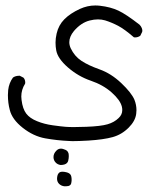

<svg xmlns="http://www.w3.org/2000/svg" viewBox="-20 -338 540 687"><path d="M210.4 328.6Q211.9 328.6 215.6 328.6Q219.2 328.6 224.6 327.6Q233.4 325.2 234.9 317.4Q236.3 310.5 236.3 306.2Q236.3 292.5 232.4 287.1Q228 280.8 217.3 278.3Q209.5 276.4 203.6 276.4Q197.8 276.4 193.8 278.3L190.9 280.8Q186 285.2 184.6 295.4Q184.1 298.8 184.1 301.3Q184.1 312.5 191.4 319.8Q198.7 327.1 210.4 328.6ZM224.1 236.8Q226.1 228.5 226.1 221.4Q226.1 214.4 225.1 210.4Q223.1 205.1 220.7 202.6Q215.8 197.8 206.5 195.3Q202.1 193.8 198.2 193.8Q188.5 193.8 181.6 201.2Q171.4 211.4 171.4 224.1Q171.4 235.8 179.7 244.1Q186.5 251 197.3 252.4Q213.4 252 219.7 245.1Q223.1 241.7 224.1 236.8ZM228 166.5Q232.4 167 239.3 167Q261.2 167 295.9 165Q350.6 161.6 383.1 152.6Q415.5 143.6 440.4 118.7Q463.9 95.2 467.3 69.8Q468.3 62.5 468.3 56.2Q468.3 37.1 460.9 18.6Q450.2 -6.3 413.8 -40.8Q377.4 -75.2 336.2 -89.8Q294.9 -104.5 271 -120.6Q246.6 -136.7 232.9 -165.5Q228 -176.3 228 -187Q228 -207 244.6 -227.1Q270 -256.8 300.8 -264.6Q316.4 -268.6 330.6 -268.6Q343.8 -268.6 356 -265.1Q379.4 -257.8 402.8 -245.6Q425.8 -233.4 459 -204.6Q460.9 -204.1 462.9 -204.1Q473.6 -204.1 481.9 -210L488.8 -224.1Q489.3 -225.6 489.3 -229Q489.3 -232.4 487.1 -238Q484.9 -243.7 479.5 -249.5Q431.2 -287.1 403.6 -300Q376 -313 337.9 -317.4Q330.1 -318.4 320.8 -318.4Q293 -318.4 266.1 -306.2Q231 -290 210.2 -269Q189.5 -248 182.6 -217.8Q178.7 -200.7 178.7 -185.8Q178.7 -170.9 181.2 -157.7Q186.5 -128.4 223.4 -96.4Q260.3 -64.5 304.7 -49.3Q349.1 -34.2 379.4 -7.3Q410.2 20 416 43.5Q417.5 49.8 417.5 55.7Q417.5 72.3 404.8 84Q389.2 99.6 364.7 106.7Q340.3 113.8 289.1 115.7Q260.3 116.7 243.9 116.7Q227.5 116.7 214.1 115.7Q200.7 114.7 169.2 110.4Q137.7 106 112.8 95.7Q86.9 85.4 74 68.6Q61 51.8 57.1 19.5Q56.2 13.7 56.2 7.3Q56.2 -17.1 69.8 -38.6Q70.3 -40.5 70.3 -42.5Q70.3 -53.2 64 -60.1L50.8 -66.9Q49.3 -66.9 48.3 -66.9Q35.6 -66.9 26.4 -60.5Q12.2 -41 9.3 -16.1Q8.3 -6.8 8.3 2.4Q8.3 30.8 15.1 55.7Q23.4 89.4 61.5 119.4Q99.6 149.4 141.8 157Q184.1 164.6 227.5 166.5Z"/></svg>

Font: Bakudai
Style: Light
Weight: 300
Version: Version 1.48